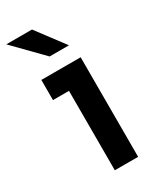

<svg xmlns="http://www.w3.org/2000/svg" viewBox="-182 -761 686 822"><g transform="rotate(-30 160.5 -349.5)"><path d="M130.9 0V-492.2H246.1V0ZM51.8 -392.6V-492.2H246.1V-392.6ZM132.8 -561.5 -2 -699.2H125L228.5 -561.5Z"/></g></svg>

Font: Sen SemiBold
Style: Regular
Weight: 600
Designer: Kosal Sen, Philatype
Foundry: Philatype
Version: Version 2.000;gftools[0.9.31]